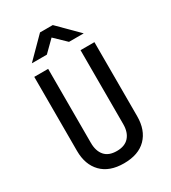

<svg xmlns="http://www.w3.org/2000/svg" viewBox="-227 -1063 1054 1186"><g transform="rotate(-30 300.0 -470.0)"><path d="M300 10Q197 10 141.5 -47Q86 -104 86 -202V-730H185V-202Q185 -144 213.5 -111Q242 -78 300 -78Q357 -78 386.5 -111Q416 -144 416 -202V-730H515V-202Q515 -103 459.5 -46.5Q404 10 300 10ZM115 -810 254 -950H345L485 -810H380L300 -887L222 -810Z"/></g></svg>

Font: JetBrainsMono NFM Medium
Style: Regular
Weight: 500
Monospace: yes
Designer: Philipp Nurullin, Konstantin Bulenkov
Foundry: JetBrains
Version: Version 2.304; ttfautohint (v1.8.4.7-5d5b);Nerd Fonts 3.3.0